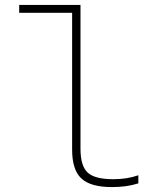

<svg xmlns="http://www.w3.org/2000/svg" viewBox="-20 -750 640 780"><path d="M435 10Q348 10 310.5 -25Q273 -60 273 -142V-698H58V-730H307V-146Q307 -76 336 -49Q365 -22 440 -22Q469 -22 494 -26Q519 -30 542 -38V-5Q516 3 490 6.5Q464 10 435 10Z"/></svg>

Font: M PLUS Code Latin Expanded ExtraLight
Style: Regular
Weight: 250
Width: 7
Designer: Coji Morishita
Foundry: UNDERFOREST DESIGN
Version: Version 1.002; ttfautohint (v1.8.3)